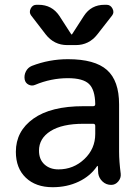

<svg xmlns="http://www.w3.org/2000/svg" viewBox="-20 -780 591 810"><path d="M429.7 -759.8Q446.3 -759.8 454.6 -743.7Q462.9 -727.5 453.1 -714.8L390.6 -634.8Q355.5 -589.8 299.8 -589.8H263.7Q208 -589.8 172.9 -634.8L111.3 -714.8Q101.6 -727.5 109.4 -743.7Q117.2 -759.8 133.8 -759.8H142.6Q199.2 -759.8 230.5 -712.9L280.3 -635.7Q280.3 -634.8 282.2 -634.8Q284.2 -634.8 284.2 -635.7L334 -712.9Q364.3 -759.8 420.9 -759.8ZM332 -257.8Q242.2 -257.8 193.4 -227.1Q144.5 -196.3 144.5 -144.5Q144.5 -107.4 167.5 -86.4Q190.4 -65.4 226.6 -65.4Q290 -65.4 335.9 -108.9Q381.8 -152.3 381.8 -214.8V-249Q381.8 -257.8 373 -257.8ZM202.1 9.8Q130.9 9.8 88.9 -30.3Q46.9 -70.3 46.9 -139.6Q46.9 -226.6 120.6 -279.3Q194.3 -332 332 -332H373Q381.8 -332 381.8 -340.8Q380.9 -401.4 355.5 -425.8Q330.1 -450.2 266.6 -450.2Q195.3 -450.2 127.9 -421.9Q114.3 -416 100.6 -422.9Q86.9 -429.7 84 -445.3Q81.1 -462.9 89.4 -479Q97.7 -495.1 114.3 -502Q187.5 -530.3 266.6 -530.3Q379.9 -530.3 431.2 -484.9Q482.4 -439.5 482.4 -339.8V-139.6Q482.4 -100.6 489.3 -46.9Q491.2 -29.3 479 -14.6Q466.8 0 449.2 0Q427.7 0 412.6 -14.2Q397.5 -28.3 394.5 -47.9Q393.6 -52.7 393.6 -63.5Q393.6 -74.2 392.6 -79.1Q392.6 -80.1 391.6 -80.1Q389.6 -80.1 389.6 -79.1Q361.3 -37.1 312 -13.7Q262.7 9.8 202.1 9.8Z"/></svg>

Font: Rounded Mgen+ 2p medium
Style: Regular
Weight: 500
Designer: [Source Han Sans]
Ryoko NISHIZUKA  (kana & ideographs); Paul D. Hunt (Latin, Greek & Cyrillic); Wenlong ZHANG  (bopomofo
Version: Version 1.059.20150602